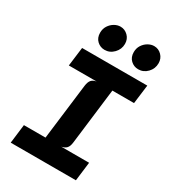

<svg xmlns="http://www.w3.org/2000/svg" viewBox="-227 -1073 1054 1186"><g transform="rotate(30 300.0 -480.0)"><path d="M45 0 61.5 -134.5H215.5L264.5 -532Q268.5 -562.5 281 -575.8Q293.5 -589 316 -592.5H117.5L134.5 -727H599.5L582.5 -592.5H428L379.5 -195Q376 -165 363.2 -151.8Q350.5 -138.5 327.5 -134.5H526.5L510 0ZM259.5 -786Q229 -786 206.2 -807.2Q183.5 -828.5 183.5 -864.5Q183.5 -892.5 197.2 -914Q211 -935.5 232 -947.8Q253 -960 275 -960Q306 -960 328.8 -937.5Q351.5 -915 351.5 -881Q351.5 -842.5 324.2 -814.2Q297 -786 259.5 -786ZM499.5 -786Q469 -786 446.2 -807.2Q423.5 -828.5 423.5 -864.5Q423.5 -892.5 437.2 -914Q451 -935.5 472.2 -947.8Q493.5 -960 515 -960Q546.5 -960 568.8 -937.2Q591 -914.5 591 -881Q591 -842 564 -814Q537 -786 499.5 -786Z"/></g></svg>

Font: Spline Sans Mono
Style: Italic
Weight: 400
Italic angle: -4°
Monospace: yes
Designer: Eben Sorkin, Mirko Velimirovic
Foundry: Sorkin Type
Version: Version 1.004